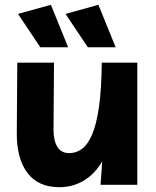

<svg xmlns="http://www.w3.org/2000/svg" viewBox="-20 -770 650 800"><path d="M227 10Q139 10 94 -50Q49 -110 50 -217L52 -509H205L203 -229Q203 -184 219 -158Q235 -132 269 -132Q298 -132 322 -150Q346 -168 364 -210Q382 -252 392.5 -325Q403 -398 404 -509H552V0H399L406 -98Q376 -46 330 -18Q284 10 227 10ZM346 -573 253 -712 390 -750 462 -573ZM148 -573 55 -712 192 -750 264 -573Z"/></svg>

Font: Livvic
Style: Bold
Weight: 700
Designer: Jacques Le Bailly, Baron von Fonthausen
Version: Version 1.001; ttfautohint (v1.8.2)